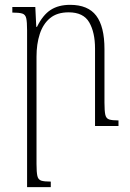

<svg xmlns="http://www.w3.org/2000/svg" viewBox="-20 -521 538 794"><path d="M470 -23V0H373V-320Q373 -387 349 -428.5Q325 -470 264 -470Q216 -470 187 -446Q158 -422 144.5 -380.5Q131 -339 131 -287V157Q131 191 134.5 206.5Q138 222 150.5 226Q163 230 190 230V253H92V-396Q92 -430 88.5 -445.5Q85 -461 72 -465Q59 -469 31 -469V-492H126L130 -410H133Q157 -459 189.5 -480Q222 -501 270 -501Q344 -501 378 -456Q412 -411 412 -318V-97Q412 -62 415.5 -46.5Q419 -31 431.5 -27Q444 -23 470 -23Z"/></svg>

Font: Noto Serif Armenian SemiCondensed ExtraLight
Style: Regular
Weight: 200
Width: 4
Designer: Monotype Design Team
Foundry: Monotype Imaging Inc.
Version: Version 2.008; ttfautohint (v1.8.4.7-5d5b)